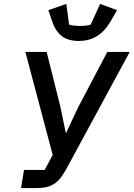

<svg xmlns="http://www.w3.org/2000/svg" viewBox="-20 -964 685 984"><path d="M103 -93H209L250 -170L110 -698H219L290 -415L317 -283H319L380 -413L530 -698H645L321 -100Q305 -70 289.5 -51Q274 -32 255.5 -20.5Q237 -9 215 -4.5Q193 0 165 0H88ZM384 -754Q328 -754 295.5 -780Q263 -806 246 -858L228 -912L320 -944L334 -838Q345 -834 361.5 -832.5Q378 -831 389 -831Q403 -831 418.5 -832.5Q434 -834 445 -838L493 -944L580 -912L547 -855Q516 -802 475.5 -778Q435 -754 384 -754Z"/></svg>

Font: IBM Plex Mono Medium
Style: Italic
Weight: 500
Italic angle: -9°
Monospace: yes
Designer: Mike Abbink, Paul van der Laan, Pieter van Rosmalen
Foundry: Bold Monday
Version: Version 2.3